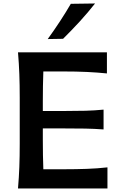

<svg xmlns="http://www.w3.org/2000/svg" viewBox="-20 -1068 686 1088"><path d="M82 0Q87.4 -63.5 89.6 -122.3Q91.8 -181.2 91.8 -253.4V-513.7Q91.8 -587.4 89.6 -647.2Q87.4 -707 82 -771.5H585.9V-651.9Q533.7 -657.2 473.9 -660.2Q414.1 -663.1 333.5 -663.1H225.6Q224.1 -622.1 223.4 -581.1Q222.7 -540 222.7 -493.2V-439H338.9Q411.6 -439 464.6 -440.4Q517.6 -441.9 566.9 -446.8V-334.5Q514.6 -338.4 461.9 -339.4Q409.2 -340.3 338.4 -340.3H222.7V-274.4Q222.7 -228.5 223.4 -188.7Q224.1 -148.9 225.6 -108.9H343.3Q411.1 -108.9 471.9 -111.1Q532.7 -113.3 588.9 -119.6V0ZM250.5 -846.7Q323.2 -946.8 381.3 -1046.4L518.6 -1048.3Q478.5 -997.1 432.6 -947Q386.7 -897 337.4 -848.1Z"/></svg>

Font: Pinar-DS3-FD SemiBold
Style: Regular
Weight: 600
Designer: Amin Abedi
Version: Version 3.000